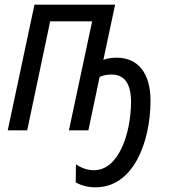

<svg xmlns="http://www.w3.org/2000/svg" viewBox="-20 -556 728 819"><path d="M388 243C548 243 621 53 622 -124C623 -248 565 -310 478 -310C457 -310 439 -307 421 -301L471 -536H127L13 0H96L194 -465H373L274 0H357L405 -228C420 -235 438 -238 457 -238C511 -238 539 -198 539 -121C538 17 485 170 381 170C352 170 326 160 304 145L303 222C326 235 354 243 388 243Z"/></svg>

Font: Noto Sans Display SemiCondensed
Style: Italic
Weight: 400
Width: 4
Italic angle: -12°
Designer: Monotype Design Team
Foundry: Monotype Imaging Inc.
Version: Version 1.900